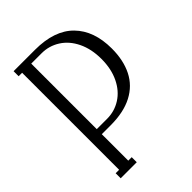

<svg xmlns="http://www.w3.org/2000/svg" viewBox="-201 -771 862 862"><g transform="rotate(-45 229.5 -340.0)"><path d="M183 -680Q306 -680 368.5 -616.5Q431 -553 431 -440Q431 -366 404 -312Q377 -258 321.5 -229Q266 -200 183 -200H127V-32H149V0H47V-32H69V-648H47V-680ZM193 -232Q240 -232 279.5 -257Q319 -282 342 -329.5Q365 -377 365 -440Q365 -503 342 -550.5Q319 -598 279.5 -623Q240 -648 193 -648H127V-232Z"/></g></svg>

Font: Margherita Variable
Style: Regular
Weight: 400
Designer: James Puckett
Foundry: Dunwich Type Founders
Version: Version 1.008